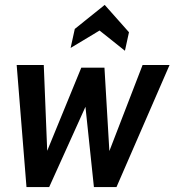

<svg xmlns="http://www.w3.org/2000/svg" viewBox="-20 -763 712 783"><path d="M88 0 48 -498H158.5L172.5 -148L311.5 -487H406L426 -147L561.5 -498H671.5L455 0H363L328.5 -327.5L180.5 0ZM268 -567.5 285 -645 407 -743 506 -631.5 489.5 -556 386 -638.5Z"/></svg>

Font: Cabin Condensed
Style: Bold Italic
Weight: 700
Width: 3
Italic angle: -10°
Designer: Pablo Impallari
Foundry: Pablo Impallari. http://www.impallari.com Igino Marini. http://www.ikern.com
Version: Version 3.001; ttfautohint (v1.8.3)